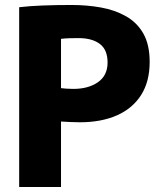

<svg xmlns="http://www.w3.org/2000/svg" viewBox="-20 -751 651 771"><path d="M57 -722Q99 -727 152.5 -729Q206 -731 268 -731Q329 -731 385 -721Q441 -711 485.5 -686Q530 -661 555.5 -616.5Q581 -572 581 -502Q581 -424 547 -370Q513 -316 450 -288Q387 -260 301 -260Q282 -260 262 -261Q242 -262 225 -263V0H57ZM274 -394Q335 -394 373.5 -421Q412 -448 412 -500Q412 -551 381 -574.5Q350 -598 295 -598Q277 -598 259 -597.5Q241 -597 225 -595V-397Q234 -396 246.5 -395Q259 -394 274 -394Z"/></svg>

Font: Murecho Thin
Style: Bold
Weight: 700
Version: Version 1.010